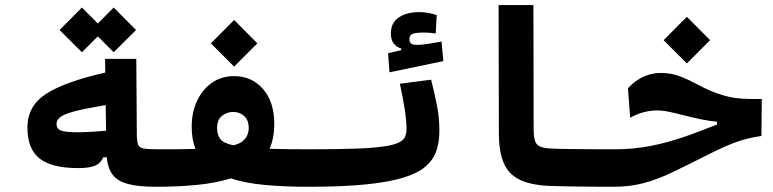

<svg xmlns="http://www.w3.org/2000/svg" viewBox="-20 -713 2970 738"><path d="M280.3 -66.9Q178.7 -66.9 132.1 -103.8Q85.4 -140.6 85.4 -222.7Q85.4 -306.6 158.4 -353Q231.4 -399.4 384.8 -434.1L383.8 -486.8H503.9L505.9 -194.8Q506.3 -168.9 511 -157Q515.6 -145 532.5 -142.1Q549.3 -139.2 585.9 -139.2Q606.4 -139.2 614.5 -120.6Q622.6 -102.1 622.6 -65.9Q622.6 -33.2 613.8 -14.2Q605 4.9 580.1 4.9Q511.7 4.9 471.7 -5.9Q431.6 -16.6 413.1 -41.3Q394.5 -65.9 390.1 -108.4H377Q366.2 -84.5 344.2 -75.7Q322.3 -66.9 280.3 -66.9ZM386.2 -309.1Q307.1 -295.9 266.6 -285.2Q226.1 -274.4 211.7 -262.9Q197.3 -251.5 197.3 -236.8Q197.3 -217.3 215.1 -210.9Q232.9 -204.6 279.8 -204.6Q300.3 -204.6 331.1 -206.3Q361.8 -208 387.7 -210.4ZM417 -512.2 356 -573.2 294.9 -512.2 209 -597.7 294.9 -684.1 356 -622.6 417 -684.1 502.9 -597.7Z M578.1 4.9 585.9 -139.2Q627 -139.2 663.3 -139.4Q699.7 -139.6 731.4 -140.6Q716.8 -177.2 716.8 -225.1Q716.8 -280.8 737.3 -325Q757.8 -369.1 794.4 -394.8Q831.1 -420.4 879.9 -420.4Q948.2 -420.4 991.2 -370.6Q1034.2 -320.8 1034.2 -237.8Q1034.2 -181.2 1016.1 -141.1Q1048.3 -140.1 1087.2 -139.6Q1126 -139.2 1172.9 -139.2Q1200.2 -139.2 1212.9 -117.4Q1225.6 -95.7 1225.6 -68.4Q1225.6 -37.6 1209.5 -16.4Q1193.4 4.9 1164.6 4.9Q1073.7 4.9 998.8 -2Q923.8 -8.8 867.2 -27.3Q809.6 -9.3 736.1 -2.2Q662.6 4.9 578.1 4.9ZM877 -154.3Q884.3 -156.2 890.1 -158.2Q914.6 -167 925.3 -183.8Q936 -200.7 936 -219.7Q936 -251.5 918.5 -267.1Q900.9 -282.7 876.5 -282.7Q852.1 -282.7 833.3 -267.8Q814.5 -252.9 814.5 -220.7Q814.5 -195.3 826.4 -179.2Q838.4 -163.1 877 -154.3ZM879.9 -457 790.5 -546.4 879.9 -636.2 969.2 -546.4Z M1166 4.9Q1151.9 4.9 1144.8 -13.2Q1137.7 -31.2 1137.7 -75.7Q1137.7 -115.2 1148.7 -127.2Q1159.7 -139.2 1171.9 -139.2Q1276.4 -139.2 1344.5 -141.6Q1412.6 -144 1452.6 -149.7Q1492.7 -155.3 1512 -164.6Q1531.2 -173.8 1536.9 -187Q1542.5 -200.2 1542.5 -218.3Q1542.5 -247.6 1536.1 -290Q1529.8 -332.5 1517.1 -391.1L1637.2 -406.7Q1652.3 -347.2 1660.6 -302.2Q1668.9 -257.3 1668.9 -211.4Q1668.9 -168.5 1657.5 -133.8Q1646 -99.1 1615.7 -73Q1585.4 -46.9 1529.1 -29.8Q1472.7 -12.7 1383.8 -3.9Q1294.9 4.9 1166 4.9ZM1477.1 -435.1 1471.7 -508.3 1522.5 -520.5V-526.4Q1482.4 -538.6 1482.4 -584Q1482.4 -626 1513.2 -646.2Q1543.9 -666.5 1591.8 -666.5Q1608.9 -666.5 1627.7 -663.1Q1646.5 -659.7 1658.7 -654.8L1654.8 -584.5Q1628.4 -587.9 1608.9 -587.9Q1580.6 -587.9 1567.1 -583.3Q1553.7 -578.6 1553.7 -563Q1553.7 -549.3 1561.3 -544.9Q1568.8 -540.5 1585 -540.5Q1600.6 -540.5 1627.9 -544.9Q1655.3 -549.3 1677.2 -553.2L1684.1 -478Z M2337.9 4.9Q2304.7 4.9 2262.9 4.6Q2221.2 4.4 2178.5 3.7Q2135.7 2.9 2099.6 2Q2024.4 -0.5 1980.2 -21Q1936 -41.5 1917 -84.7Q1897.9 -127.9 1897.5 -198.2L1896.5 -693.4H2030.3L2031.2 -215.3Q2031.2 -171.4 2044.4 -157.7Q2057.6 -144 2095.7 -142.1Q2128.4 -140.6 2171.6 -140.1Q2214.8 -139.6 2260 -139.4Q2305.2 -139.2 2343.8 -139.2Q2360.8 -139.2 2369.4 -117.7Q2377.9 -96.2 2377.9 -63.5Q2377.9 -38.6 2368.7 -16.8Q2359.4 4.9 2337.9 4.9Z M2337.9 4.9Q2325.2 4.9 2317.4 -12.9Q2309.6 -30.8 2309.6 -72.3Q2309.6 -111.3 2319.3 -125.2Q2329.1 -139.2 2345.2 -139.2Q2413.6 -139.2 2481.2 -152.1Q2548.8 -165 2632.8 -194.8Q2662.6 -205.6 2687.7 -215.6Q2712.9 -225.6 2736.3 -234.4V-245.1Q2707.5 -247.6 2674.8 -254.4Q2642.1 -261.2 2605.5 -270.5Q2571.3 -279.3 2549.1 -283.9Q2526.9 -288.6 2507.8 -288.6Q2452.1 -288.6 2402.3 -260.3L2393.6 -374Q2422.4 -404.3 2454.1 -418.5Q2485.8 -432.6 2520 -432.6Q2561 -432.6 2595.9 -418.7Q2630.9 -404.8 2664.6 -386.5Q2698.2 -368.2 2735.8 -354.5Q2780.8 -338.4 2818.1 -335Q2855.5 -331.5 2908.2 -332.5L2906.7 -190.4Q2844.7 -181.2 2799.1 -163.1Q2753.4 -145 2700.7 -118.2Q2624.5 -79.6 2567.1 -52Q2509.8 -24.4 2456.3 -9.8Q2402.8 4.9 2337.9 4.9ZM2620.1 -469.2 2530.8 -558.6 2620.1 -648.4 2709.5 -558.6Z"/></svg>

Font: Cascadia Code PL
Style: Bold
Weight: 700
Monospace: yes
Designer: Aaron Bell
Foundry: Saja Typeworks
Version: Version 2404.023; ttfautohint (v1.8.4)